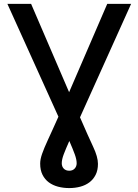

<svg xmlns="http://www.w3.org/2000/svg" viewBox="-20 -747 709 983"><path d="M17.8 -727.3H139.2L333.8 -274.9L529.1 -727.3H651.3L389.6 -146.3Q410.9 -97.7 427.2 -60.7Q443.5 -23.8 456.7 3.9Q481.5 56.1 481.5 92Q481.5 124.6 469.6 148.1Q457.7 171.5 437.7 186.6Q417.6 201.7 391 208.8Q364.3 215.9 334.5 215.9Q304.3 215.9 277.3 208.8Q250.4 201.7 229.9 186.6Q209.5 171.5 197.6 147.7Q185.7 123.9 185.7 90.9Q185.7 79.5 188 67.6Q190.3 55.8 195.3 41.2Q200.3 26.6 207.7 8.9Q215.2 -8.9 225.7 -31.8Q236.2 -54.7 249.5 -83.8Q262.8 -112.9 279.1 -149.5ZM296.2 88.8Q296.2 105.8 306.6 116.5Q317.1 127.1 334.5 127.1Q351.9 127.1 362.2 116.1Q372.5 105.1 372.5 88.8Q372.5 69.6 362.7 42.8Q353 16 334.9 -25.2Q316.8 15.3 306.5 42.4Q296.2 69.6 296.2 88.8Z"/></svg>

Font: Inter P Medium
Style: Regular
Weight: 500
Designer: Rasmus Andersson
Foundry: rsms
Version: Version 3.018;git-588b23468